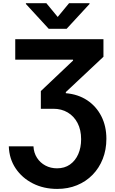

<svg xmlns="http://www.w3.org/2000/svg" viewBox="-20 -974 726 1209"><path d="M35.5 -52.6H190.7Q192.8 -11.4 213.1 19.9Q233.3 51.1 266.2 68.5Q299 85.9 339.1 85.9Q386.7 85.9 420.6 62Q454.5 38 472.7 -3.4Q490.8 -44.7 490.8 -97.3Q490.8 -156.6 468.2 -199.6Q445.7 -242.5 406.4 -265.8Q367.2 -289.1 316.1 -289.1H237.2V-400.6L440 -592.7V-598.4H76V-727.3H631.4V-616.5L394.5 -394.2V-387.1Q471.2 -380.7 528.6 -342.9Q585.9 -305 617.9 -242.5Q649.9 -180 649.9 -100.1Q649.9 -31.2 627.1 26.5Q604.4 84.2 563 126.6Q521.7 169 465 192.3Q408.4 215.6 340.2 215.6Q255 215.6 187 181.1Q119 146.7 78.5 86.3Q38 25.9 35.5 -52.6ZM272 -953.8 343.4 -867.2 414.8 -953.8H543.7V-948.9L399.5 -792.6H286.9L143.1 -948.9V-953.8Z"/></svg>

Font: InterMG
Style: Bold
Weight: 700
Designer: Rasmus Andersson
Foundry: rsms
Version: Version 3.019;December 26, 2023;FontCreator 15.0.0.2955 64-b